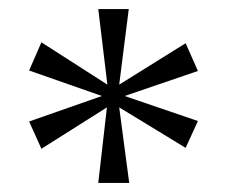

<svg xmlns="http://www.w3.org/2000/svg" viewBox="-20 -780 504 422"><path d="M196 -378 215 -544 71 -453 44 -513 204 -569 44 -625 71 -687 216 -594 196 -760H263L242 -594L388 -685L415 -624L254 -569L415 -514L388 -455L242 -544L264 -378Z"/></svg>

Font: Noto Serif Myanmar Light
Style: Regular
Weight: 300
Designer: Ben Mitchell and the Monotype Design Team
Foundry: Monotype Imaging Inc.
Version: Version 2.106; ttfautohint (v1.8.4.7-5d5b)